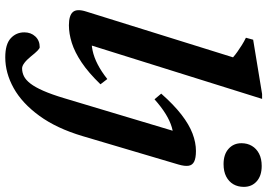

<svg xmlns="http://www.w3.org/2000/svg" viewBox="-163 -599 1016 730"><g transform="rotate(90 345.0 -234.0)"><path d="M198 -612Q189 -620 177 -628.5Q165 -637 151.5 -645.5Q138 -654 123.5 -661L131 -688.5L337.5 -722.5H356L142 -39L119.5 -75Q146 -72.5 172 -78Q198 -83.5 225 -97.5Q252 -111.5 280.5 -134L300.5 -108Q256.5 -62.5 217.2 -36.2Q178 -10 143 1Q108 12 76 12Q39 12 25.8 -3Q12.5 -18 24 -54ZM524.5 -644Q524.5 -666.5 534.8 -683.8Q545 -701 564.2 -711Q583.5 -721 611 -721Q648 -721 669.2 -702.2Q690.5 -683.5 690.5 -653Q690.5 -630.5 680.5 -613.2Q670.5 -596 651.2 -586Q632 -576 604 -576Q567 -576 545.8 -595Q524.5 -614 524.5 -644ZM497.5 -40Q468 59 420.2 124.5Q372.5 190 315 222Q257.5 254 198 254Q148 254 125.5 233.2Q103 212.5 103 181.5Q103 156.5 118.5 139.8Q134 123 159.5 123Q164 123 172.8 131.5Q181.5 140 194.5 156.5Q208 173 219.5 181.5Q231 190 240 190Q255.5 190 269.8 183Q284 176 297.8 158.2Q311.5 140.5 325.2 109.2Q339 78 353.5 29.5L486.5 -414L512 -385Q488 -386.5 463.8 -379.2Q439.5 -372 413.5 -356Q387.5 -340 357.5 -313.5L336 -339Q378.5 -387 416 -416Q453.5 -445 487.8 -458Q522 -471 554 -471Q581 -471 594.5 -464.2Q608 -457.5 610.2 -443Q612.5 -428.5 605.5 -404.5Z"/></g></svg>

Font: Newsreader SemiBold
Style: Italic
Weight: 600
Italic angle: -17°
Designer: Hugues Gentile
Foundry: Production Type
Version: Version 1.003